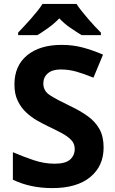

<svg xmlns="http://www.w3.org/2000/svg" viewBox="-20 -954 591 984"><path d="M511 -198Q511 -103 442.5 -46.5Q374 10 248 10Q135 10 46 -33V-174Q97 -152 151.5 -133.5Q206 -115 260 -115Q316 -115 339.5 -136.5Q363 -158 363 -191Q363 -218 344.5 -237Q326 -256 295 -272.5Q264 -289 224 -308Q199 -320 170 -336.5Q141 -353 114.5 -377.5Q88 -402 71 -437Q54 -472 54 -521Q54 -617 119 -670.5Q184 -724 296 -724Q352 -724 402 -711Q452 -698 508 -674L459 -556Q410 -576 371 -587Q332 -598 291 -598Q248 -598 225 -578Q202 -558 202 -526Q202 -488 236 -466Q270 -444 337 -412Q392 -386 430.5 -358Q469 -330 490 -292Q511 -254 511 -198ZM198 -934H372Q382 -918 398 -898Q414 -878 431.5 -857.5Q449 -837 466.5 -818.5Q484 -800 497 -787V-774H398Q372 -790 340.5 -811.5Q309 -833 284 -860Q258 -833 228 -811.5Q198 -790 172 -774H73V-787Q86 -801 103.5 -819.5Q121 -838 138.5 -858Q156 -878 172 -898Q188 -918 198 -934Z"/></svg>

Font: BC Sans
Style: Bold
Weight: 700
Designer: Monotype Design Team
Province of B.C.
Foundry: Monotype Imaging Inc.
Version: Version 2.000;GOOG;noto-source:20170915:90ef993387c0